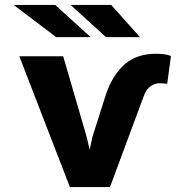

<svg xmlns="http://www.w3.org/2000/svg" viewBox="-20 -755 764 775"><path d="M655 -417 670 -529C652 -536 634 -538 609 -538C559 -538 516 -524 484 -496C452 -468 426 -428 408 -375L353 -202L342 -150L330 -202L235 -528H58L262 0H424L561 -369C569 -392 589 -419 625 -419C632 -419 649 -417 655 -417ZM346 -605 203 -735H35L207 -605ZM545 -605 429 -735H265L408 -605Z"/></svg>

Font: Asimov
Style: XWid
Weight: 500
Designer: Google
Version: Version 2.000980; 2014